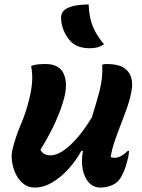

<svg xmlns="http://www.w3.org/2000/svg" viewBox="-20 -834 640 864"><path d="M120 -537Q131 -542 148.5 -544Q166 -546 184 -546Q246 -546 266 -503.5Q286 -461 269 -394Q257 -347 230.5 -287.5Q204 -228 162 -160Q174 -135 207 -135Q246 -135 295.5 -180.5Q345 -226 393 -305Q413 -368 428 -425Q443 -482 440 -543Q449 -546 459 -546Q509 -546 534.5 -530.5Q560 -515 568.5 -490.5Q577 -466 574 -440Q569 -400 554.5 -357.5Q540 -315 523.5 -273.5Q507 -232 494 -192Q483 -159 478 -127Q486 -124 495 -124Q511 -124 526 -132.5Q541 -141 555 -155H561Q560 -145 558.5 -135Q557 -125 553 -111Q546 -82 538.5 -65Q531 -48 523 -34Q510 -12 485 -1Q460 10 431 10Q401 10 380.5 -12Q360 -34 352.5 -71Q345 -108 353 -155H346Q322 -111 288 -73.5Q254 -36 215 -13Q176 10 137 10Q107 10 85.5 -7Q64 -24 51 -51Q38 -78 34 -108.5Q30 -139 37 -165Q51 -221 74 -274.5Q97 -328 111 -386Q122 -429 124.5 -466Q127 -503 120 -537ZM379 -814Q381 -757 397 -716.5Q413 -676 448 -635Q433 -625 418.5 -621Q404 -617 384 -617Q337 -617 309 -638Q287 -655 271.5 -686Q256 -717 255 -751Q253 -783 284 -798Q304 -807 329 -810.5Q354 -814 379 -814Z"/></svg>

Font: Recursive Sn Csl St
Style: Bold Italic
Weight: 700
Italic angle: -15°
Version: Version 1.079;hotconv 1.0.112;makeotfexe 2.5.65598; ttfautoh